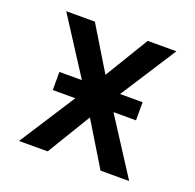

<svg xmlns="http://www.w3.org/2000/svg" viewBox="-100 -634 749 737"><g transform="rotate(20 275.0 -265.0)"><path d="M50 0 197 -228H105V-302H197L50 -530H167L275 -352L383 -530H500L353 -302H445V-228H353L500 0H383L275 -178L167 0Z"/></g></svg>

Font: Lode Dark Term
Style: Bold
Weight: 700
Monospace: yes
Designer: Belleve Invis
Foundry: Belleve Invis
Version: Version 29.2.0